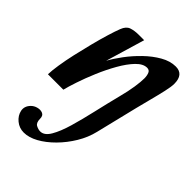

<svg xmlns="http://www.w3.org/2000/svg" viewBox="-212 -490 821 821"><g transform="rotate(45 198.5 -80.0)"><path d="M90.8 249.5Q63.5 249.5 42.7 232.4Q22 215.3 17.1 191.7Q12.2 168 30.8 148.4Q41.5 137.2 57.4 133.1Q73.2 128.9 85.9 134.3Q98.6 139.6 98.6 158.2Q98.6 182.1 111.8 189.2Q125 196.3 137.2 196.3Q161.6 196.3 179.9 165Q198.2 133.8 213.1 82.8Q228 31.7 241.9 -29.3Q255.9 -90.3 271 -149.9Q282.2 -192.9 287.1 -225.8Q292 -258.8 292 -279.3Q292 -294.9 287.1 -307.4Q282.2 -319.8 268.1 -319.8Q244.1 -319.8 219.7 -294.4Q195.3 -269 172.6 -229Q149.9 -189 131.1 -144.5Q112.3 -100.1 99.4 -61.3Q86.4 -22.5 81.1 0H-12.2Q-11.7 -22.5 -6.1 -58.6Q-0.5 -94.7 9 -137Q18.6 -179.2 29.3 -221.2Q40 -263.2 50.8 -298.6Q61.5 -334 69.8 -355Q79.6 -380.9 98.6 -387.5Q117.7 -394 143.1 -394H175.8L123 -216.8Q137.7 -244.1 162.4 -277.3Q187 -310.5 218.3 -340.8Q249.5 -371.1 283.7 -390.6Q317.9 -410.2 351.1 -410.2Q398.9 -410.2 398.9 -353Q398.9 -335.9 391.6 -303.5Q384.3 -271 374.5 -233.9Q364.7 -196.8 356.9 -165L310.5 25.4Q300.3 68.4 276.1 108.4Q252 148.4 220.2 180.4Q188.5 212.4 154.8 231Q121.1 249.5 90.8 249.5Z"/></g></svg>

Font: Norican
Style: Regular
Weight: 400
Designer: Vernon Adams
Foundry: Vernon Adams
Version: Version 1.100; ttfautohint (v1.8.4.7-5d5b);gftools[0.9.33]